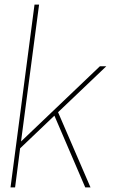

<svg xmlns="http://www.w3.org/2000/svg" viewBox="-20 -820 498 840"><path d="M376 0H353L218 -314L68 -171L46 0H26L131 -800H151L72 -201L417 -530H445L234 -329Z"/></svg>

Font: Tanohe Sans Thin
Style: Italic
Weight: 100
Designer: Village Type and Design LLC & Cristiano Sobral
Foundry: Cooper Hewitt Smithsonian Design Museum
Version: Version 1.00;September 29, 2021;FontCreator 13.0.0.2655 64-b